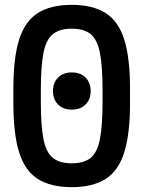

<svg xmlns="http://www.w3.org/2000/svg" viewBox="-20 -760 590 790"><path d="M275 -309Q240 -309 219 -330Q198 -351 198 -385Q198 -420 219 -441Q240 -462 275 -462Q311 -462 332 -441Q353 -420 353 -385Q353 -351 332 -330Q311 -309 275 -309ZM275 10Q188 10 135 -24Q82 -58 58.5 -134Q35 -210 35 -335V-395Q35 -521 58.5 -596.5Q82 -672 135 -706Q188 -740 275 -740Q362 -740 415 -706Q468 -672 491.5 -596.5Q515 -521 515 -395V-335Q515 -210 491.5 -134Q468 -58 415 -24Q362 10 275 10ZM275 -88Q325 -88 352.5 -110Q380 -132 391 -187Q402 -242 402 -343V-388Q402 -488 391 -543Q380 -598 352.5 -620Q325 -642 275 -642Q226 -642 198 -620Q170 -598 159 -543Q148 -488 148 -388V-343Q148 -242 159 -187Q170 -132 198 -110Q226 -88 275 -88Z"/></svg>

Font: M PLUS Code Latin SemiExpanded Medium
Style: Regular
Weight: 500
Width: 6
Designer: Coji Morishita
Foundry: UNDERFOREST DESIGN
Version: Version 1.002; ttfautohint (v1.8.3)